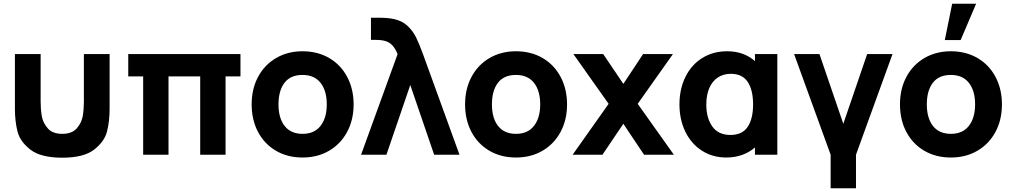

<svg xmlns="http://www.w3.org/2000/svg" viewBox="-20 -830 5435 1030"><path d="M60 -540H198V-285Q198 -244 204 -208Q210 -172 235.8 -142Q261.5 -112 314 -112Q366.5 -112 392.2 -142Q418 -172 424 -208Q430 -244 430 -285V-540H568V-247Q568 -179.5 554.2 -125Q540.5 -70.5 484.8 -27.2Q429 16 314 16Q199 16 143.2 -27.2Q87.5 -70.5 73.8 -125Q60 -179.5 60 -247Z M884 0H748V-420H668V-540H1270V-420H1190V0H1054V-420H884Z M1330 -270Q1330 -353.5 1364.8 -418.2Q1399.5 -483 1461.8 -519Q1524 -555 1603 -555Q1683.5 -555 1745.8 -518.8Q1808 -482.5 1842.5 -417.5Q1877 -352.5 1877 -270Q1877 -187 1842.2 -122.2Q1807.5 -57.5 1745.2 -21.2Q1683 15 1603 15Q1522.5 15 1460.5 -21.2Q1398.5 -57.5 1364.2 -122.2Q1330 -187 1330 -270ZM1733 -270Q1733 -343.5 1699.5 -385.8Q1666 -428 1603 -428Q1538.5 -428 1506.2 -385.8Q1474 -343.5 1474 -270Q1474 -196 1507.2 -154Q1540.5 -112 1603 -112Q1666.5 -112 1699.8 -155Q1733 -198 1733 -270Z M2113 -540Q2101 -568.5 2086.5 -585Q2072 -601.5 2050.8 -608.8Q2029.5 -616 1996 -616H1970V-735H2009Q2063 -735 2097 -727Q2139 -717 2167 -690.5Q2195 -664 2212.2 -629Q2229.5 -594 2249 -540L2445 0H2309L2181 -374L2053 0H1917Z M2475 -270Q2475 -353.5 2509.8 -418.2Q2544.5 -483 2606.8 -519Q2669 -555 2748 -555Q2828.5 -555 2890.8 -518.8Q2953 -482.5 2987.5 -417.5Q3022 -352.5 3022 -270Q3022 -187 2987.2 -122.2Q2952.5 -57.5 2890.2 -21.2Q2828 15 2748 15Q2667.5 15 2605.5 -21.2Q2543.5 -57.5 2509.2 -122.2Q2475 -187 2475 -270ZM2878 -270Q2878 -343.5 2844.5 -385.8Q2811 -428 2748 -428Q2683.5 -428 2651.2 -385.8Q2619 -343.5 2619 -270Q2619 -196 2652.2 -154Q2685.5 -112 2748 -112Q2811.5 -112 2844.8 -155Q2878 -198 2878 -270Z M3212 0H3052L3245 -273L3056 -540H3216L3324 -380L3430 -540H3590L3401 -273L3595 0H3435L3324 -166Z M4030 -540H4150V0H4030V-39Q4000.5 -13 3961.2 1Q3922 15 3877 15Q3802 15 3744.8 -22.2Q3687.5 -59.5 3656.2 -124.2Q3625 -189 3625 -270Q3625 -352 3656.8 -417Q3688.5 -482 3746.8 -518.5Q3805 -555 3881 -555Q3926 -555 3963.5 -541.5Q4001 -528 4030 -502ZM4020 -270Q4020 -347 3991.2 -390.5Q3962.5 -434 3901 -434Q3860.5 -434 3830.8 -414.2Q3801 -394.5 3785 -357.2Q3769 -320 3769 -269Q3769 -197 3801.2 -151.5Q3833.5 -106 3899 -106Q3961.5 -106 3990.8 -149.2Q4020 -192.5 4020 -270Z M4572 180H4436V0L4240 -540H4376L4504 -166L4632 -540H4768L4572 0Z M5216.5 -810H5088L5048.5 -615H5133.5ZM4808 -270Q4808 -353.5 4842.8 -418.2Q4877.5 -483 4939.8 -519Q5002 -555 5081 -555Q5161.5 -555 5223.8 -518.8Q5286 -482.5 5320.5 -417.5Q5355 -352.5 5355 -270Q5355 -187 5320.2 -122.2Q5285.5 -57.5 5223.2 -21.2Q5161 15 5081 15Q5000.5 15 4938.5 -21.2Q4876.5 -57.5 4842.2 -122.2Q4808 -187 4808 -270ZM5211 -270Q5211 -343.5 5177.5 -385.8Q5144 -428 5081 -428Q5016.5 -428 4984.2 -385.8Q4952 -343.5 4952 -270Q4952 -196 4985.2 -154Q5018.5 -112 5081 -112Q5144.5 -112 5177.8 -155Q5211 -198 5211 -270Z"/></svg>

Font: Hauora ExtraBold
Style: Regular
Weight: 800
Designer: Wayne Shih
Foundry: WCYS
Version: Version 1.001